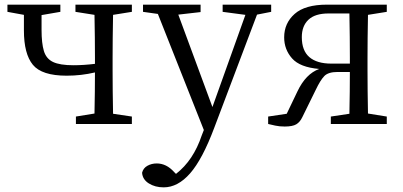

<svg xmlns="http://www.w3.org/2000/svg" viewBox="-20 -534 1735 827"><path d="M548 -483 467 -470Q465 -364 465 -286V-228Q465 -150 467 -44L548 -32V0H307V-32L387 -45Q389 -143 389 -222Q330 -208 267 -208Q160 -208 121.5 -255Q83 -302 83 -403V-470L12 -483V-514H240V-483L159 -469Q159 -438 159 -405Q159 -348 169 -314.5Q179 -281 208.5 -267Q238 -253 296 -253Q340 -253 389 -259V-286Q389 -366 387 -470L305 -483V-514H548Z M1148 -514V-483L1087 -471L903 16Q852 152 799 212.5Q746 273 685 273Q648 273 621 256Q594 239 592 210Q597 190 615 180Q633 170 655 170Q697 170 730 207L738 215Q813 157 849 49L858 26L660 -474L596 -483V-514H844V-482L748 -471L895 -73L1037 -470L939 -483V-514Z M1407 -260H1487V-286Q1487 -369 1485 -476H1395Q1337 -476 1308.5 -449Q1280 -422 1280 -374Q1280 -316 1312.5 -288Q1345 -260 1407 -260ZM1646 -483 1565 -470Q1563 -366 1563 -286V-228Q1563 -150 1565 -45L1646 -32V0H1405V-32L1485 -44Q1487 -142 1487 -224H1434Q1394 -224 1377 -206.5Q1360 -189 1340 -147L1282 -29Q1272 -8 1256 1.5Q1240 11 1206 11Q1184 11 1165.5 7Q1147 3 1135 0V-32L1215 -44L1261 -140Q1297 -216 1355 -237Q1272 -244 1238 -282.5Q1204 -321 1204 -373Q1204 -434 1249 -474Q1294 -514 1388 -514H1646Z"/></svg>

Font: Han-Nom Khai
Style: Regular
Weight: 400
Version: Version 1.200;June 22, 2023;FontCreator 14.0.0.2814 64-bit